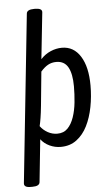

<svg xmlns="http://www.w3.org/2000/svg" viewBox="-63 -792 599 1041"><g transform="rotate(-5 237.0 -272.0)"><path d="M60 208Q23 208 26 184L122 -730Q124 -752 164 -752H168Q208 -752 206 -730L179 -477Q203 -503 233.5 -516Q264 -529 295 -529Q359 -529 395.5 -471Q432 -413 432 -312Q432 -252 421 -195Q410 -138 387.5 -93Q365 -48 329 -21Q293 6 243 6Q211 6 182 -7.5Q153 -21 135 -45L111 186Q109 208 71 208ZM230 -67Q265 -67 286.5 -89Q308 -111 320.5 -147.5Q333 -184 337.5 -228Q342 -272 342 -315Q342 -383 322 -419Q302 -455 258 -455Q233 -455 213 -444Q193 -433 173 -410L155 -227Q151 -187 146.5 -159.5Q142 -132 138 -116Q154 -94 178.5 -80.5Q203 -67 230 -67Z"/></g></svg>

Font: Asap Condensed Condensed Regular
Style: Italic
Weight: 400
Width: 3
Italic angle: -6°
Designer: Pablo Cosgaya
Foundry: Omnibus-Type
Version: Version 3.001; ttfautohint (v1.8.4.7-5d5b)